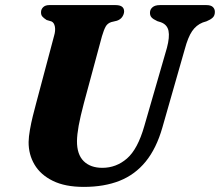

<svg xmlns="http://www.w3.org/2000/svg" viewBox="-20 -720 863 753"><path d="M545.9 -225.4 634.7 -532.5Q645.8 -574.6 640.9 -599Q635.9 -623.4 611 -632.7L597.2 -637Q580.4 -644.7 574.1 -652Q567.8 -659.3 568.2 -670.5Q568.2 -683 578.1 -691.5Q587.9 -700 607 -700H790.1Q806.7 -700 814.7 -692.6Q822.7 -685.1 822.7 -673.3Q822.7 -658.8 814.2 -650.9Q805.8 -642.9 789.8 -636.4L775.1 -631.8Q749.5 -621.5 733.4 -597.8Q717.3 -574.1 704.8 -527.6L616.8 -219.8Q593.3 -137.6 551.4 -86.3Q509.6 -35 449.2 -11Q388.8 13 308.6 13Q235.4 13 187.3 -10.7Q139.1 -34.4 115.5 -74.3Q91.8 -114.2 92.2 -163.3Q92.6 -183.8 97.3 -210.5Q101.9 -237.2 108.7 -264.6Q115.4 -292.1 121.7 -314.8L192.2 -579.8Q198.1 -599.4 195.3 -615.3Q192.4 -631.1 182 -635.9L162.8 -641.6Q150.6 -649.5 145.6 -655.7Q140.5 -661.8 140.9 -673.1Q141.3 -684.3 149.7 -692.2Q158.1 -700 172.8 -700H433.5Q466.8 -700 466.8 -675Q466.4 -664.2 459.5 -653.9Q452.6 -643.6 438.6 -638.7L416.5 -633.4Q401.6 -628.6 394.5 -615.9Q387.4 -603.2 379.9 -578L309 -315.4Q294.8 -261.7 288.5 -226.9Q282.3 -192.1 281.9 -167.2Q281.5 -114.5 308.1 -88.1Q334.7 -61.8 381.4 -61.8Q435.7 -61.8 477.9 -98.3Q520.1 -134.9 545.9 -225.4Z"/></svg>

Font: Fraunces
Style: Italic
Weight: 900
Italic angle: -16°
Version: Version 1.000;[0bf87f6ff]